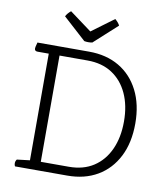

<svg xmlns="http://www.w3.org/2000/svg" viewBox="-90 -908 855 984"><g transform="rotate(10 337.0 -416.5)"><path d="M181 -46H327Q402 -46 455 -80.5Q508 -115 536.5 -177.5Q565 -240 565 -323Q565 -406 536.5 -468Q508 -530 455 -564.5Q402 -599 327 -599H181ZM327 0H55Q51 -6 51 -16Q51 -27 58 -36L125 -44V-599H67Q51 -599 51 -613Q51 -620 56 -637L58 -645H327Q417 -645 483.5 -606Q550 -567 587 -494.5Q624 -422 624 -323Q624 -223 587 -150.5Q550 -78 483.5 -39Q417 0 327 0ZM455 -803 335 -694Q331 -693 325 -692.5Q319 -692 314 -692Q309 -692 303 -692.5Q297 -693 293 -694L174 -802Q181 -817 200 -833L315 -748L430 -833Q448 -818 455 -803Z"/></g></svg>

Font: Scope One
Style: Regular
Weight: 400
Designer: Dalton Maag Ltd
Foundry: Dalton Maag Ltd
Version: Version 1.002; ttfautohint (v1.4.1) -l 11 -r 50 -G 50 -x 14 